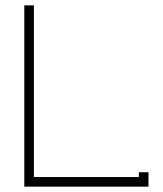

<svg xmlns="http://www.w3.org/2000/svg" viewBox="-20 -699 611 719"><path d="M107 -36V-679H71V0H536V-54H500V-36Z"/></svg>

Font: Rawengulk
Style: Regular
Weight: 400
Version: Version 0.9